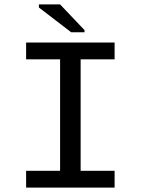

<svg xmlns="http://www.w3.org/2000/svg" viewBox="-20 -852 640 872"><path d="M98.6 -658.7H500.5V-582.5H346.2V-76.2H500.5V0H98.6V-76.2H252.9V-582.5H98.6ZM303.2 -705.6 156.7 -817.9V-832H252.9L363.8 -715.3V-705.6Z"/></svg>

Font: Liberation Mono
Style: Regular
Weight: 400
Monospace: yes
Designer: Steve Matteson
Foundry: Ascender Corporation
Version: Version 2.1.5